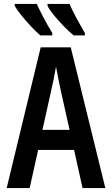

<svg xmlns="http://www.w3.org/2000/svg" viewBox="-20 -957 570 977"><path d="M14 0 187 -716H340L516 0H400L357 -194H174L131 0ZM240 -494 196 -296H334L290 -493Q284 -521 277 -555Q270 -589 265 -618Q260 -589 253 -554Q246 -519 240 -494ZM355 -777Q331 -796 304 -824Q277 -852 254 -880Q231 -908 222 -927V-937H334Q345 -910 367.5 -868Q390 -826 412 -789V-777ZM185 -777Q164 -795 137.5 -823Q111 -851 88 -880Q65 -909 55 -927V-937H167Q182 -904 202.5 -865.5Q223 -827 246 -789V-777Z"/></svg>

Font: Noto Sans Mono Condensed SemiBold
Style: Regular
Weight: 600
Width: 3
Designer: Monotype Design Team
Foundry: Monotype Imaging Inc.
Version: Version 2.014